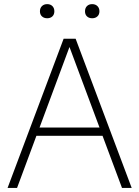

<svg xmlns="http://www.w3.org/2000/svg" viewBox="-20 -932 690 952"><path d="M17.5 0 295.5 -740H355L633 0H585L488.5 -258.5H160.5L64.5 0ZM176 -299.5H473.5L324.5 -699ZM437 -841.5Q421 -841.5 411.2 -850.8Q401.5 -860 401.5 -876Q401.5 -892 411.2 -901.8Q421 -911.5 437 -911.5Q453 -911.5 463 -901.8Q473 -892 473 -876Q473 -860 463 -850.8Q453 -841.5 437 -841.5ZM214 -841.5Q198 -841.5 188 -850.8Q178 -860 178 -876Q178 -892 188 -901.8Q198 -911.5 214 -911.5Q230 -911.5 239.8 -901.8Q249.5 -892 249.5 -876Q249.5 -860 239.8 -850.8Q230 -841.5 214 -841.5Z"/></svg>

Font: Encode Sans XLt
Style: Regular
Weight: 200
Designer: Multiple Designers
Foundry: Impallari Type
Version: Version 3.002; ttfautohint (v1.8.3) -l 8 -r 50 -G 200 -x 14 